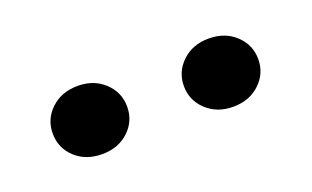

<svg xmlns="http://www.w3.org/2000/svg" viewBox="-33 -831 533 328"><g transform="rotate(-20 233.5 -666.5)"><path d="M45.9 -667Q45.9 -692.9 64.9 -710.9Q84 -729 113.8 -729Q143.1 -729 162.1 -710.9Q181.2 -692.9 181.2 -667Q181.2 -640.6 162.1 -622.8Q143.1 -605 113.8 -605Q84 -605 64.9 -622.8Q45.9 -640.6 45.9 -667ZM284.2 -666.5Q284.2 -692.4 303.2 -710.4Q322.3 -728.5 351.6 -728.5Q381.3 -728.5 400.4 -710.4Q419.4 -692.4 419.4 -666.5Q419.4 -640.6 400.4 -622.6Q381.3 -604.5 351.6 -604.5Q322.3 -604.5 303.2 -622.6Q284.2 -640.6 284.2 -666.5Z"/></g></svg>

Font: RobotoDEMO
Style: Regular
Weight: 400
Designer: Christian Robertson
Foundry: Google
Version: Version 2.136